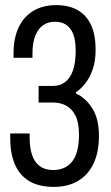

<svg xmlns="http://www.w3.org/2000/svg" viewBox="-20 -719 433 751"><path d="M191 12Q132 12 94.5 -10.5Q57 -33 38.5 -75.5Q20 -118 20 -178V-197H96V-181Q96 -118 119 -86Q142 -54 188 -54Q236 -54 262.5 -87.5Q289 -121 289 -193Q289 -240 275 -267Q261 -294 238.5 -306Q216 -318 188 -318H131V-383H188Q214 -383 234 -397.5Q254 -412 265 -442.5Q276 -473 276 -521Q276 -562 266 -586.5Q256 -611 238 -622.5Q220 -634 195 -634Q169 -634 149.5 -621Q130 -608 118.5 -580.5Q107 -553 107 -509V-493H33V-511Q33 -569 52.5 -611Q72 -653 109.5 -676Q147 -699 200 -699Q250 -699 284.5 -679Q319 -659 336.5 -620.5Q354 -582 354 -524Q354 -479 342 -446Q330 -413 312.5 -391.5Q295 -370 277 -358V-353Q314 -337 340.5 -296Q367 -255 367 -188Q367 -124 346 -79.5Q325 -35 285.5 -11.5Q246 12 191 12Z"/></svg>

Font: Archivo ExtraCondensed
Style: Regular
Weight: 400
Width: 2
Designer: Hector Gatti
Foundry: Omnibus-Type
Version: Version 2.001